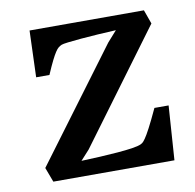

<svg xmlns="http://www.w3.org/2000/svg" viewBox="-63 -562 635 625"><g transform="rotate(-10 255.0 -249.0)"><path d="M46.4 -48.3 319.3 -415 350.6 -450.2Q320.8 -448.7 290.3 -446.8Q259.8 -444.8 234.1 -442.6Q208.5 -440.4 190.7 -438.2Q172.9 -436 168.5 -434.1Q163.1 -431.6 158.2 -428Q153.3 -424.3 147.2 -415Q141.1 -405.8 132.8 -389.2Q124.5 -372.6 112.3 -344.2H68.4L73.7 -498H451.7L468.3 -451.7L195.8 -83L166.5 -50.8Q196.8 -51.8 228.3 -53.5Q259.8 -55.2 287.1 -57.4Q314.5 -59.6 335.4 -62.7Q356.4 -65.9 365.7 -70.3Q367.7 -71.3 371.1 -73.5Q374.5 -75.7 381.6 -85.7Q388.7 -95.7 400.1 -117.4Q411.6 -139.2 430.2 -179.2H477.1L464.8 0H64.5Z"/></g></svg>

Font: Donegal One
Style: Regular
Weight: 400
Designer: Gary Lonergan
Foundry: Sorkin Type Co.
Version: Version 1.004